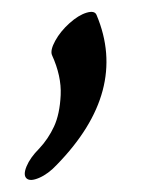

<svg xmlns="http://www.w3.org/2000/svg" viewBox="-20 -156 246 318"><path d="M140 -131Q193 -5 74 117Q60 132 45 138.5Q30 145 24 139.5Q18 134 24 119.5Q30 105 45 90Q60 74 69.5 53.5Q79 33 80.5 1.5Q82 -30 66 -65Q63 -73 71.5 -88.5Q80 -104 95 -117.5Q110 -131 123.5 -135Q137 -139 140 -131Z"/></svg>

Font: Kavivanar
Style: Regular
Weight: 400
Designer: Tharique Azeez
Foundry: Tharique Azeez
Version: Version 1.88